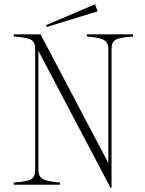

<svg xmlns="http://www.w3.org/2000/svg" viewBox="-20 -860 678 895"><path d="M385 -700V-690C451 -683 485 -679 485 -631V-100L169 -700H44V-690C120 -683 144 -679 144 -631V-68C144 -20 119 -16 44 -9V1H259V-9C194 -16 159 -20 159 -68V-623L495 15H500V-631C500 -679 524 -683 600 -690V-700ZM435 -807 423 -840 195 -743 197 -734Z"/></svg>

Font: Sprat Condensed Thin
Style: Regular
Weight: 100
Width: 3
Designer: Ethan Nakache
Foundry: Collletttivo
Version: Version 2.000;Glyphs 3.2 (3217)